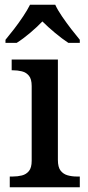

<svg xmlns="http://www.w3.org/2000/svg" viewBox="-20 -786 369 806"><path d="M21 0V-45H34Q54 -45 72 -49.5Q90 -54 101.5 -68Q113 -82 113 -111V-425Q113 -454 101.5 -468Q90 -482 72 -486.5Q54 -491 34 -491H29V-536H223V-115Q223 -84 234.5 -69.5Q246 -55 264 -50Q282 -45 302 -45H315V0ZM3 -619Q19 -638 39 -664Q59 -690 77 -717Q95 -744 106 -766H212Q222 -744 240.5 -717Q259 -690 279 -664Q299 -638 315 -619V-606H267Q241 -623 211 -648Q181 -673 158 -696Q136 -673 106.5 -648Q77 -623 50 -606H3Z"/></svg>

Font: Noto Serif Bengali Medium
Style: Regular
Weight: 500
Designer: Juan Bruce, Universal Thirst, Indian Type Foundry and the Monotype Design Team.
Foundry: Monotype Imaging Inc.
Version: Version 2.003; ttfautohint (v1.8.4.7-5d5b)